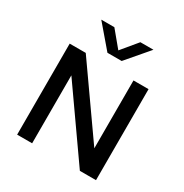

<svg xmlns="http://www.w3.org/2000/svg" viewBox="-183 -945 1041 1087"><g transform="rotate(30 338.0 -401.0)"><path d="M80 0V-595H185L516 -124.5H497V-595H595.5V0H490L159.5 -470.5H178V0ZM291 -657 167 -802H252.5L347.5 -687.5H327.5L422.5 -802H508L384 -657Z"/></g></svg>

Font: Encode Sans SC Medium
Style: Regular
Weight: 500
Version: Version 3.002